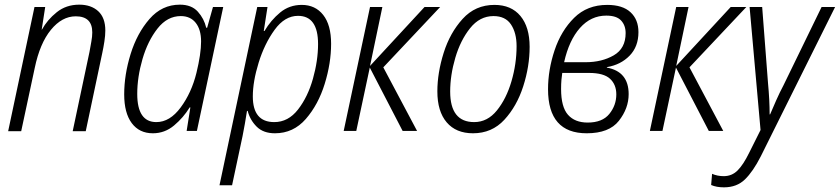

<svg xmlns="http://www.w3.org/2000/svg" viewBox="-20 -562 3604 824"><path d="M71 1 129 -270Q151 -376 198.5 -434Q246 -492 305 -492Q376 -492 376 -423Q376 -405 372 -383.5Q368 -362 364 -339L292 1H348L419 -335Q424 -358 428 -384Q432 -410 432 -431Q432 -486 401.5 -514Q371 -542 320 -542Q264 -542 223.5 -509.5Q183 -477 160 -435H159L174 -532H128L15 1Z M569 -159Q569 -231 591.5 -308.5Q614 -386 656 -439.5Q698 -493 756 -493Q797 -493 820 -464Q843 -435 843 -384Q843 -331 823 -249Q802 -164 755.5 -101Q709 -38 651 -38Q569 -38 569 -159ZM794 -101H797L781 0H825L938 -532H894L869 -443H865Q856 -482 829 -512Q802 -542 752 -542Q675 -542 621.5 -480.5Q568 -419 540.5 -330Q513 -241 513 -157Q513 -77 545.5 -33.5Q578 10 636 10Q687 10 727 -23.5Q767 -57 794 -101Z M1065 -148Q1065 -212 1090 -293Q1115 -374 1158.5 -434Q1202 -494 1259 -494Q1345 -494 1345 -373Q1345 -302 1323 -224Q1301 -146 1259 -92Q1217 -38 1157 -38Q1065 -38 1065 -148ZM976 233 1021 22Q1026 -2 1031 -31.5Q1036 -61 1040 -86H1043Q1053 -47 1081.5 -18.5Q1110 10 1160 10Q1239 10 1292.5 -51.5Q1346 -113 1373.5 -202Q1401 -291 1401 -374Q1401 -455 1367 -498Q1333 -541 1275 -541Q1222 -541 1182.5 -508.5Q1143 -476 1115 -429H1112L1128 -532H1084L922 233Z M1509 0 1567 -272 1708 0H1770L1625 -273L1869 -532H1802L1568 -279L1621 -532H1568L1455 0Z M2253 -361Q2253 -446 2213.5 -493.5Q2174 -541 2102 -541Q2020 -541 1965.5 -481Q1911 -421 1884 -335Q1857 -249 1857 -170Q1857 -84 1897 -37Q1937 10 2010 10Q2091 10 2144.5 -48Q2198 -106 2225.5 -191.5Q2253 -277 2253 -361ZM1912 -169Q1912 -239 1934 -314Q1956 -389 1997.5 -441Q2039 -493 2098 -493Q2149 -493 2173 -457Q2197 -421 2197 -364Q2197 -288 2175 -213Q2153 -138 2112.5 -88Q2072 -38 2015 -38Q1912 -38 1912 -169Z M2678 -158Q2678 -255 2584 -272L2585 -274Q2644 -284 2682 -323Q2720 -362 2720 -424Q2720 -478 2686 -509.5Q2652 -541 2586 -541Q2500 -541 2444 -485.5Q2388 -430 2360 -346Q2332 -262 2332 -179Q2332 10 2498 10Q2594 10 2636 -43.5Q2678 -97 2678 -158ZM2582 -495Q2626 -495 2645.5 -474Q2665 -453 2665 -420Q2665 -354 2614 -324.5Q2563 -295 2493 -295H2401Q2422 -389 2469 -442Q2516 -495 2582 -495ZM2388 -180Q2388 -202 2389.5 -219.5Q2391 -237 2393 -249H2508Q2571 -249 2598 -224Q2625 -199 2625 -157Q2625 -110 2595 -73Q2565 -36 2502 -36Q2447 -36 2417.5 -69.5Q2388 -103 2388 -180Z M2823 0 2881 -272 3022 0H3084L2939 -273L3183 -532H3116L2882 -279L2935 -532H2882L2769 0Z M3245 109 3564 -532H3506L3342 -195Q3327 -167 3311 -131Q3295 -95 3285 -71H3283Q3283 -132 3276 -206L3251 -532H3197L3244 -4L3195 94Q3170 145 3145.5 169.5Q3121 194 3086 194Q3059 194 3036 184L3032 232Q3055 242 3087 242Q3142 242 3177 208Q3212 174 3245 109Z"/></svg>

Font: Noto Sans UI SemiCondensed Light
Style: Italic
Weight: 300
Width: 4
Designer: Monotype Design Team
Foundry: Monotype Imaging Inc.
Version: 1.001